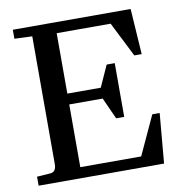

<svg xmlns="http://www.w3.org/2000/svg" viewBox="-77 -748 782 820"><g transform="rotate(-10 314.0 -337.5)"><path d="M25 0V-39L82 -43Q109 -44 109 -79V-633L32 -636V-675H543L556 -477H524L448 -628H214V-366H359L401 -459H436V-226H401L359 -319H214V-47H478L556 -216H588L569 0Z"/></g></svg>

Font: Gulzar
Style: Regular
Weight: 400
Designer: Borna Izadpanah, Alice Savoie, Simon Cozens, Fiona Ross
Version: Version 1.000;[7b34f74]; ttfautohint (v1.8.4)